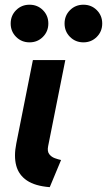

<svg xmlns="http://www.w3.org/2000/svg" viewBox="-20 -774 447 802"><path d="M187.8 7.8Q126.7 3 92.5 -20Q58.3 -43 47.8 -82.3Q37.3 -121.6 48.2 -175.3L117.4 -523.1H252.8L181 -163.2Q176.8 -141.8 185.6 -130.2Q194.4 -118.6 208.8 -113.3Q223.2 -108.1 235.1 -105.6ZM328.5 -597.1Q295.3 -597.1 272.5 -619.8Q249.7 -642.6 249.7 -675.7Q249.7 -709 272.5 -731.7Q295.3 -754.3 328.4 -754.3Q361.7 -754.3 384.3 -731.7Q407 -709 407 -675.8Q407 -642.6 384.3 -619.9Q361.7 -597.1 328.5 -597.1ZM103.4 -597.1Q70.2 -597.1 47.4 -619.8Q24.6 -642.6 24.6 -675.7Q24.6 -709 47.4 -731.7Q70.2 -754.3 103.2 -754.3Q136.6 -754.3 159.2 -731.7Q181.9 -709 181.9 -675.8Q181.9 -642.6 159.2 -619.9Q136.6 -597.1 103.4 -597.1Z"/></svg>

Font: Reddit Sans
Style: Italic
Weight: 400
Italic angle: -11.25°
Designer: Stephen Hutchings
Version: Version 1.013